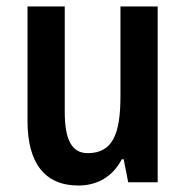

<svg xmlns="http://www.w3.org/2000/svg" viewBox="-20 -563 574 593"><path d="M467 -543H352V-266C352 -151 329 -90 251 -90C202 -90 180 -131 180 -217V-543H65V-189C65 -61 117 10 222 10C280 10 328 -17 356 -71H362L376 0H467Z"/></svg>

Font: Noto Sans Sinhala UI Condensed SemiBold
Style: Regular
Weight: 600
Width: 3
Designer: Jelle Bosma - Monotype Design Team
Foundry: Monotype Imaging Inc.
Version: Version 2.006